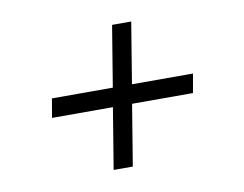

<svg xmlns="http://www.w3.org/2000/svg" viewBox="-57 -585 767 603"><g transform="rotate(-10 326.0 -284.0)"><path d="M97.7 -253.9 108 -314.3H302.2L334.2 -508.9H395.2L363.3 -314.3H557.9L547.2 -253.9H353L321 -59.3H259.9L291.9 -253.9Z"/></g></svg>

Font: Inter P Light
Style: Italic
Weight: 300
Italic angle: 9.39999°
Designer: Rasmus Andersson
Foundry: rsms
Version: Version 3.018;git-588b23468